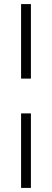

<svg xmlns="http://www.w3.org/2000/svg" viewBox="-20 -750 254 938"><path d="M131 -730V-366H83V-730ZM83 168V-196H131V168Z"/></svg>

Font: Human Sans Light
Style: Regular
Weight: 300
Designer: Tim Radville
Foundry: Continuum
Version: Version 1.000;FEAKit 1.0